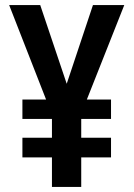

<svg xmlns="http://www.w3.org/2000/svg" viewBox="-20 -734 526 754"><path d="M242 -405 345 -714H468L321 -343H416V-267H299V-193H416V-116H299V0H184V-116H68V-193H184V-267H68V-343H161L16 -714H138Z"/></svg>

Font: Noto Sans Kannada Condensed SemiBold
Style: Regular
Weight: 600
Width: 3
Designer: Jelle Bosma - Monotype Design Team
Foundry: Monotype Imaging Inc.
Version: Version 2.005; ttfautohint (v1.8.4.7-5d5b)